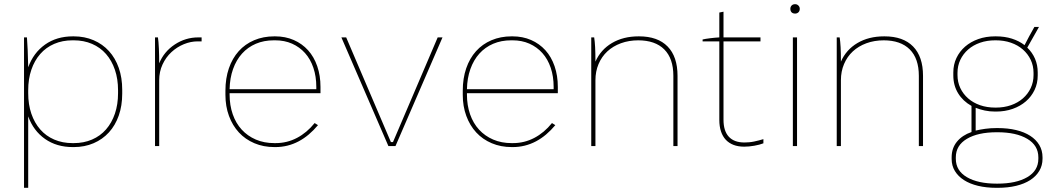

<svg xmlns="http://www.w3.org/2000/svg" viewBox="-20 -699 5050 919"><path d="M95 200H115V-142Q140 -73 195.5 -34Q251 5 329 5H333Q385 5 428 -13.5Q471 -32 501.5 -65.5Q532 -99 548.5 -146Q565 -193 565 -251V-269Q565 -327 548.5 -374Q532 -421 501.5 -454.5Q471 -488 428 -506.5Q385 -525 333 -525H329Q251 -525 195.5 -485.5Q140 -446 115 -377Q114 -422 112.5 -459.5Q111 -497 109 -520H95ZM327 -14Q279 -14 239.5 -31Q200 -48 172.5 -79.5Q145 -111 130 -155Q115 -199 115 -253V-267Q115 -321 130 -365Q145 -409 172.5 -440.5Q200 -472 239.5 -489Q279 -506 327 -506H333Q381 -506 420.5 -489Q460 -472 487.5 -440.5Q515 -409 530 -365Q545 -321 545 -267V-253Q545 -199 530 -155Q515 -111 487.5 -79.5Q460 -48 420.5 -31Q381 -14 333 -14Z M722 0H742V-315Q742 -356 758 -390.5Q774 -425 800.5 -449.5Q827 -474 860 -487.5Q893 -501 926 -501Q928 -501 935.5 -501Q943 -501 945 -501V-520H929Q868 -520 816.5 -486Q765 -452 742 -396Q742 -432 740.5 -466Q739 -500 736 -520H722Z M1294 5H1298Q1328 5 1356 -2Q1384 -9 1409.5 -22.5Q1435 -36 1458 -55.5Q1481 -75 1502 -100L1486 -110Q1449 -64 1401.5 -39Q1354 -14 1299 -14H1293Q1244 -14 1204.5 -31Q1165 -48 1137 -78.5Q1109 -109 1094 -152Q1079 -195 1079 -247V-253H1514V-283Q1514 -337 1498.5 -382Q1483 -427 1454.5 -458.5Q1426 -490 1386 -507.5Q1346 -525 1297 -525H1293Q1240 -525 1196.5 -506.5Q1153 -488 1122.5 -454Q1092 -420 1075.5 -372Q1059 -324 1059 -265V-245Q1059 -190 1076 -144Q1093 -98 1123.5 -65Q1154 -32 1197.5 -13.5Q1241 5 1294 5ZM1079 -272Q1080 -325 1095.5 -368.5Q1111 -412 1138.5 -442.5Q1166 -473 1204.5 -489.5Q1243 -506 1291 -506H1297Q1342 -506 1378 -490Q1414 -474 1440 -445Q1466 -416 1480 -374.5Q1494 -333 1494 -283V-272Z M1839 0H1873L2098 -520H2075L1861 -19H1851L1637 -520H1614Z M2430 5H2434Q2464 5 2492 -2Q2520 -9 2545.5 -22.5Q2571 -36 2594 -55.5Q2617 -75 2638 -100L2622 -110Q2585 -64 2537.5 -39Q2490 -14 2435 -14H2429Q2380 -14 2340.5 -31Q2301 -48 2273 -78.5Q2245 -109 2230 -152Q2215 -195 2215 -247V-253H2650V-283Q2650 -337 2634.5 -382Q2619 -427 2590.5 -458.5Q2562 -490 2522 -507.5Q2482 -525 2433 -525H2429Q2376 -525 2332.5 -506.5Q2289 -488 2258.5 -454Q2228 -420 2211.5 -372Q2195 -324 2195 -265V-245Q2195 -190 2212 -144Q2229 -98 2259.5 -65Q2290 -32 2333.5 -13.5Q2377 5 2430 5ZM2215 -272Q2216 -325 2231.5 -368.5Q2247 -412 2274.5 -442.5Q2302 -473 2340.5 -489.5Q2379 -506 2427 -506H2433Q2478 -506 2514 -490Q2550 -474 2576 -445Q2602 -416 2616 -374.5Q2630 -333 2630 -283V-272Z M2810 0H2830V-315Q2830 -357 2845 -392.5Q2860 -428 2887 -453Q2914 -478 2952 -492Q2990 -506 3036 -506H3034Q3116 -506 3159.5 -462.5Q3203 -419 3203 -336V0H3223V-336Q3223 -428 3175.5 -476.5Q3128 -525 3039 -525H3037Q2963 -525 2909 -493Q2855 -461 2830 -404Q2830 -446 2828.5 -473.5Q2827 -501 2824 -520H2810Z M3542 3Q3565 3 3590.5 -1.5Q3616 -6 3634 -13V-33Q3624 -30 3612.5 -27Q3601 -24 3589 -21.5Q3577 -19 3565 -18Q3553 -17 3543 -17Q3494 -17 3468.5 -44.5Q3443 -72 3443 -126V-501H3620V-520H3443V-643L3423 -639V-520Q3403 -519 3379 -516Q3355 -513 3343 -510V-501H3423V-125Q3423 -94 3431 -70Q3439 -46 3454 -30Q3469 -14 3491 -5.5Q3513 3 3542 3Z M3775 0H3795V-520H3775ZM3786 -634Q3795 -634 3801.5 -640Q3808 -646 3808 -657Q3808 -666 3801.5 -672.5Q3795 -679 3786 -679Q3775 -679 3769 -672.5Q3763 -666 3763 -657Q3763 -646 3769 -640Q3775 -634 3786 -634Z M3985 0H4005V-315Q4005 -357 4020 -392.5Q4035 -428 4062 -453Q4089 -478 4127 -492Q4165 -506 4211 -506H4209Q4291 -506 4334.5 -462.5Q4378 -419 4378 -336V0H4398V-336Q4398 -428 4350.5 -476.5Q4303 -525 4214 -525H4212Q4138 -525 4084 -493Q4030 -461 4005 -404Q4005 -446 4003.5 -473.5Q4002 -501 3999 -520H3985Z M4543 -338Q4543 -290 4566 -252.5Q4589 -215 4630 -192V-67Q4586 -52 4560.5 -21Q4535 10 4535 54V62Q4535 94 4550.5 119.5Q4566 145 4594 163Q4622 181 4661.5 190.5Q4701 200 4750 200H4755Q4804 200 4843.5 190.5Q4883 181 4911 163Q4939 145 4954.5 119Q4970 93 4970 61V54Q4970 21 4954.5 -5Q4939 -31 4911 -49Q4883 -67 4843.5 -76.5Q4804 -86 4755 -86H4750Q4721 -86 4696 -82.5Q4671 -79 4650 -74V-183Q4670 -175 4693.5 -170Q4717 -165 4743 -165H4747Q4791 -165 4827.5 -178Q4864 -191 4890.5 -214Q4917 -237 4932 -268.5Q4947 -300 4947 -338V-352Q4947 -388 4934 -418Q4921 -448 4897 -471L4953 -570H4931Q4916 -544 4906 -525Q4896 -506 4884 -483Q4858 -503 4823.5 -514Q4789 -525 4747 -525H4743Q4699 -525 4662.5 -512Q4626 -499 4599.5 -476Q4573 -453 4558 -421.5Q4543 -390 4543 -352ZM4563 -350Q4563 -384 4576.5 -412.5Q4590 -441 4614 -462Q4638 -483 4671 -494.5Q4704 -506 4744 -506H4746Q4786 -506 4819 -494.5Q4852 -483 4876 -462Q4900 -441 4913.5 -412.5Q4927 -384 4927 -350V-340Q4927 -306 4913.5 -277.5Q4900 -249 4876 -228Q4852 -207 4819 -195.5Q4786 -184 4747 -184H4744Q4704 -184 4671 -195.5Q4638 -207 4614 -228Q4590 -249 4576.5 -277.5Q4563 -306 4563 -340ZM4555 54Q4555 -3 4608 -34.5Q4661 -66 4751 -66H4754Q4844 -66 4897 -34.5Q4950 -3 4950 54V61Q4950 118 4897 149Q4844 180 4754 180H4751Q4661 180 4608 149Q4555 118 4555 61Z"/></svg>

Font: Fixel Variable
Style: Regular
Weight: 100
Width: 3
Designer: AlfaBravo + MacPaw
Foundry: Kyrylo Tkachov, Marchela Mozhyna, Serhii Makarenko, Maria Weinstein, Zakhar Kryvoshyya
Version: Version 1.211